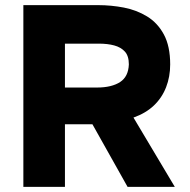

<svg xmlns="http://www.w3.org/2000/svg" viewBox="-20 -728 740 748"><path d="M71 0V-708H363Q413 -708 462.5 -698.5Q512 -689 553 -664Q594 -639 618.5 -593.5Q643 -548 643 -477Q643 -429 627 -388Q611 -347 579.5 -317Q548 -287 500 -270L661 0H477L340 -244H233V0ZM233 -387H358Q387 -387 409.5 -392.5Q432 -398 448 -408.5Q464 -419 472.5 -436Q481 -453 482 -477Q482 -510 466.5 -527Q451 -544 425 -551Q399 -558 365 -558H233Z"/></svg>

Font: Onest ExtraBold
Style: Regular
Weight: 800
Designer: Dmitri Voloshin, Andrey Kudryavtsev
Foundry: Dmitri Voloshin, Andrey Kudryavtsev
Version: Version 1.000;gftools[0.9.33]